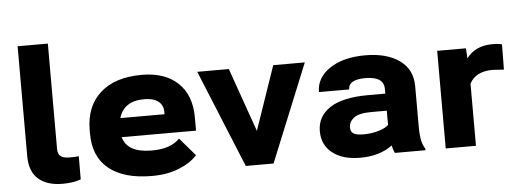

<svg xmlns="http://www.w3.org/2000/svg" viewBox="-50 -887 2789 1035"><g transform="rotate(-5 1345.0 -370.0)"><path d="M73.2 -750H236.8V-180.7Q236.8 -151.4 252.4 -139.9Q268.1 -128.4 300.8 -128.4Q335.9 -128.4 350.1 -130.9L349.6 -5.4Q310.1 9.8 249.5 9.8Q167 9.8 120.1 -31Q73.2 -71.8 73.2 -155.8Z M420.9 -247.1V-265.1Q420.9 -393.6 500.7 -465.8Q580.6 -538.1 726.1 -538.1Q851.6 -538.1 921.6 -471.4Q991.7 -404.8 991.7 -284.7V-212.9H589.4Q612.3 -127 745.6 -127Q847.7 -127 896.5 -178.2L980 -81.1Q945.3 -42 881.8 -16.1Q818.4 9.8 734.4 9.8Q584 9.8 502.4 -55.4Q420.9 -120.6 420.9 -247.1ZM591.3 -315.9H830.1V-329.6Q830.1 -364.7 804 -385.5Q777.8 -406.2 727.1 -406.2Q617.7 -406.2 591.3 -315.9Z M1242.2 0 1025.9 -528.3H1196.8L1318.4 -183.1L1437 -528.3H1607.9L1392.6 0Z M1860.8 9.8Q1766.1 9.8 1711.2 -33.7Q1656.2 -77.1 1656.2 -151.4Q1656.2 -231.9 1725.3 -277.3Q1794.4 -322.8 1932.6 -322.8H2025.4V-348.6Q2025.4 -415.5 1925.3 -415.5Q1833.5 -415.5 1833.5 -362.3H1669.9Q1669.9 -439.9 1742.9 -489Q1815.9 -538.1 1935.1 -538.1Q2050.8 -538.1 2120.1 -489Q2189.5 -439.9 2189.5 -347.7V-136.7Q2189.5 -84 2195.3 -56.9Q2201.2 -29.8 2214.4 -8.3V0H2048.8Q2040 -19 2035.2 -41.5Q1966.8 9.8 1860.8 9.8ZM1819.8 -156.7Q1819.8 -135.7 1834.7 -125Q1849.6 -114.3 1890.6 -114.3Q1934.6 -114.3 1972.2 -126Q2009.8 -137.7 2025.4 -153.3V-230.5H1941.4Q1874.5 -230.5 1847.2 -209.2Q1819.8 -188 1819.8 -156.7Z M2324.2 0V-528.3H2480L2482.9 -473.6Q2531.2 -538.1 2623.5 -538.1Q2659.7 -538.1 2675.3 -532.2L2673.8 -396Q2625.5 -399.9 2612.8 -399.9Q2520.5 -399.9 2487.8 -335.9V0Z"/></g></svg>

Font: Bert Sans Black
Style: Regular
Weight: 900
Designer: Christian Robertson, Adam Twardoch, & Cristiano Sobral
Foundry: Google
Version: Version 12.135;January 10, 2020;FontCreator 12.0.0.2547 64-b